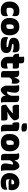

<svg xmlns="http://www.w3.org/2000/svg" viewBox="2510 -3344 851 5910"><g transform="rotate(90 2935.0 -388.5)"><path d="M322 -560Q354 -560 377.5 -556.5Q401 -553 418.5 -546Q436 -539 448 -526Q463 -512 470 -489Q477 -466 477 -430Q477 -408 473.5 -385.5Q470 -363 462 -342H456Q418 -367 389 -376Q360 -385 322 -385Q287 -385 264 -370Q241 -355 229.5 -327Q218 -299 218 -258V-249Q218 -230 220.5 -212.5Q223 -195 227 -178Q246 -171 266 -167.5Q286 -164 308 -164Q340 -164 364.5 -168Q389 -172 413 -181.5Q437 -191 464 -207H470Q474 -190 476.5 -171Q479 -152 479 -133Q479 -94 470.5 -67Q462 -40 445 -22Q433 -10 412 -2Q391 6 360.5 9.5Q330 13 291 13Q231 13 182 -4.5Q133 -22 98.5 -56Q64 -90 45.5 -140Q27 -190 27 -254V-266Q27 -354 62.5 -420Q98 -486 164 -523Q230 -560 322 -560Z M801 -559Q859 -559 907.5 -540.5Q956 -522 991.5 -484.5Q1027 -447 1047 -391.5Q1067 -336 1067 -261V-247Q1067 -167 1034.5 -109Q1002 -51 942 -19.5Q882 12 799 12Q741 12 692 -4.5Q643 -21 607.5 -53.5Q572 -86 552.5 -134.5Q533 -183 533 -248V-262Q533 -354 565 -420.5Q597 -487 657.5 -523Q718 -559 801 -559ZM811 -387Q783 -387 765 -374Q747 -361 738.5 -332.5Q730 -304 730 -257V-246Q730 -221 732 -201Q734 -181 738 -166Q749 -163 760.5 -161.5Q772 -160 790 -160Q818 -160 835.5 -169Q853 -178 861.5 -198.5Q870 -219 870 -252V-263Q870 -301 867.5 -328.5Q865 -356 858 -381Q848 -384 837.5 -385.5Q827 -387 811 -387Z M1359 -166Q1380 -166 1397 -167Q1414 -168 1428 -169Q1432 -183 1429.5 -192.5Q1427 -202 1415.5 -209.5Q1404 -217 1379 -221L1306 -234Q1245 -245 1209 -263.5Q1173 -282 1157.5 -313Q1142 -344 1142 -389Q1142 -431 1160 -464Q1178 -497 1212.5 -519Q1247 -541 1297 -552.5Q1347 -564 1411 -564Q1454 -564 1482 -560Q1510 -556 1527.5 -548.5Q1545 -541 1555 -531Q1569 -518 1576.5 -501Q1584 -484 1587 -460.5Q1590 -437 1590 -402Q1590 -390 1588.5 -376Q1587 -362 1585 -348H1579Q1561 -357 1537.5 -364.5Q1514 -372 1481.5 -377Q1449 -382 1405 -382Q1374 -382 1357.5 -378.5Q1341 -375 1334.5 -369.5Q1328 -364 1328 -356Q1328 -349 1333.5 -344Q1339 -339 1352.5 -335.5Q1366 -332 1392 -327L1461 -316Q1516 -307 1548.5 -286.5Q1581 -266 1596.5 -234Q1612 -202 1612 -159Q1612 -106 1589 -66Q1566 -26 1512 -4.5Q1458 17 1363 17Q1312 17 1276 13.5Q1240 10 1216 3.5Q1192 -3 1177 -11.5Q1162 -20 1152 -29Q1137 -45 1128.5 -70.5Q1120 -96 1120 -138Q1120 -161 1122 -178Q1124 -195 1129 -212H1135Q1161 -199 1183.5 -190.5Q1206 -182 1230 -176.5Q1254 -171 1285.5 -168.5Q1317 -166 1359 -166Z M1635 -547H2019Q2061 -547 2076.5 -522.5Q2092 -498 2092 -433Q2092 -421 2091.5 -406.5Q2091 -392 2089.5 -379Q2088 -366 2085 -357H1810Q1758 -357 1724 -364.5Q1690 -372 1670 -390.5Q1650 -409 1642 -442Q1634 -475 1634 -525Q1634 -529 1634 -533Q1634 -537 1634 -540.5Q1634 -544 1635 -547ZM2084 -205Q2088 -187 2089.5 -173Q2091 -159 2091 -144Q2091 -99 2082.5 -67Q2074 -35 2060 -20Q2053 -12 2043 -6.5Q2033 -1 2018 3Q2003 7 1983.5 9Q1964 11 1936 11Q1896 11 1859 -3Q1822 -17 1792.5 -44Q1763 -71 1745.5 -110Q1728 -149 1728 -198Q1728 -247 1728 -296Q1728 -345 1728 -394Q1728 -443 1728 -492.5Q1728 -542 1728 -591Q1728 -618 1727.5 -646Q1727 -674 1724 -701Q1743 -706 1764 -707.5Q1785 -709 1805 -709Q1855 -709 1881.5 -701Q1908 -693 1918 -673.5Q1928 -654 1928 -620Q1928 -570 1928 -520.5Q1928 -471 1928 -421.5Q1928 -372 1928 -322.5Q1928 -273 1928 -223Q1928 -211 1929 -201Q1930 -191 1932 -181Q1937 -180 1942 -179.5Q1947 -179 1954 -179Q1979 -179 1999.5 -182Q2020 -185 2039.5 -190.5Q2059 -196 2078 -205Z M2332 -403H2369Q2381 -457 2398.5 -492.5Q2416 -528 2437 -545.5Q2458 -563 2481 -563Q2498 -563 2511 -554.5Q2524 -546 2533 -530Q2545 -511 2550.5 -482.5Q2556 -454 2556 -415Q2556 -400 2555.5 -387Q2555 -374 2553.5 -362Q2552 -350 2549.5 -339.5Q2547 -329 2544 -319H2538Q2523 -327 2511.5 -330.5Q2500 -334 2483 -334Q2454 -334 2432 -324Q2410 -314 2391.5 -292.5Q2373 -271 2356 -236ZM2363 0Q2351 2 2339.5 3.5Q2328 5 2316 5.5Q2304 6 2292 6Q2254 6 2229.5 1.5Q2205 -3 2191.5 -13Q2178 -23 2172 -40Q2166 -57 2166 -81Q2166 -115 2166 -150Q2166 -185 2166 -219.5Q2166 -254 2166 -287Q2166 -320 2166 -354Q2166 -388 2166 -420Q2166 -457 2162.5 -489.5Q2159 -522 2152 -547Q2165 -550 2178 -551.5Q2191 -553 2205.5 -554Q2220 -555 2235 -555Q2279 -555 2307.5 -540Q2336 -525 2349.5 -488Q2363 -451 2363 -386Q2363 -347 2363 -307.5Q2363 -268 2363 -229Q2363 -190 2363 -151Q2363 -112 2363 -74Q2363 -36 2363 0Z M2688 -556Q2740 -556 2771.5 -544Q2803 -532 2817.5 -503Q2832 -474 2832 -423Q2832 -397 2829.5 -371Q2827 -345 2822.5 -316.5Q2818 -288 2811 -256.5Q2804 -225 2795 -189Q2803 -186 2811.5 -184.5Q2820 -183 2829 -183Q2844 -183 2859 -190.5Q2874 -198 2888 -217.5Q2902 -237 2915 -270.5Q2928 -304 2938 -356L2936 -135H2923Q2902 -90 2873 -57Q2844 -24 2810.5 -5.5Q2777 13 2741 13Q2719 13 2696.5 -3.5Q2674 -20 2656 -47Q2638 -74 2627 -106Q2616 -138 2616 -169Q2616 -208 2616 -246.5Q2616 -285 2616 -324Q2616 -363 2616 -401Q2616 -445 2612.5 -480Q2609 -515 2601 -551Q2622 -553 2644 -554.5Q2666 -556 2688 -556ZM2998 -553Q3045 -553 3072.5 -542Q3100 -531 3111.5 -509Q3123 -487 3123 -454Q3123 -397 3123 -342.5Q3123 -288 3123 -234Q3123 -180 3123 -127Q3123 -103 3125 -80Q3127 -57 3130 -37Q3133 -17 3138 0Q3126 2 3112.5 4.5Q3099 7 3085.5 7.5Q3072 8 3058 8Q3019 8 2989.5 -7Q2960 -22 2943.5 -59.5Q2927 -97 2927 -162Q2927 -216 2927 -280Q2927 -344 2927 -412Q2927 -480 2927 -547Q2940 -549 2952.5 -550.5Q2965 -552 2976.5 -552.5Q2988 -553 2998 -553Z M3210 -547H3592Q3619 -547 3639 -525.5Q3659 -504 3671 -472Q3683 -440 3683 -408V-400Q3683 -392 3674 -378Q3665 -364 3649 -346.5Q3633 -329 3610.5 -310Q3588 -291 3561.5 -271.5Q3535 -252 3505 -234Q3488 -223 3467 -213Q3446 -203 3428 -194L3429 -187Q3465 -192 3499.5 -193.5Q3534 -195 3570 -195H3614Q3658 -195 3673.5 -167.5Q3689 -140 3689 -83Q3689 -61 3688 -39Q3687 -17 3682 0H3274Q3255 0 3239 -12.5Q3223 -25 3214 -54Q3205 -83 3205 -132V-153Q3245 -177 3280 -200.5Q3315 -224 3348.5 -249.5Q3382 -275 3414 -305Q3427 -317 3440.5 -329.5Q3454 -342 3466 -356L3465 -362Q3424 -356 3389 -353.5Q3354 -351 3317 -351H3275Q3255 -351 3239 -363Q3223 -375 3214 -404Q3205 -433 3205 -483Q3205 -502 3206 -517.5Q3207 -533 3210 -547Z M3816 -117Q3816 -138 3816 -160.5Q3816 -183 3816 -207.5Q3816 -232 3816 -256.5Q3816 -281 3816 -305.5Q3816 -330 3816 -352H3810Q3808 -350 3806 -348Q3804 -346 3801.5 -345Q3799 -344 3796.5 -343.5Q3794 -343 3790 -343Q3771 -343 3757.5 -376Q3744 -409 3744 -465Q3744 -493 3746.5 -513Q3749 -533 3754 -551Q3761 -552 3769 -553Q3777 -554 3785 -555Q3793 -556 3801 -556.5Q3809 -557 3817 -557Q3825 -557 3831 -557Q3903 -557 3943 -546.5Q3983 -536 3998.5 -517Q4014 -498 4014 -472Q4014 -436 4014 -397.5Q4014 -359 4014 -319Q4014 -279 4014 -239.5Q4014 -200 4014 -163Q4014 -131 4015.5 -103.5Q4017 -76 4021 -50.5Q4025 -25 4032 0Q4009 4 3989.5 6.5Q3970 9 3944 9Q3874 9 3845 -21Q3816 -51 3816 -117ZM3776 -781Q3789 -784 3803 -786.5Q3817 -789 3831.5 -790.5Q3846 -792 3860.5 -793Q3875 -794 3888 -794Q3947 -794 3986.5 -777.5Q4026 -761 4026 -717V-641Q4013 -637 3999.5 -633.5Q3986 -630 3972 -627.5Q3958 -625 3944 -624Q3930 -623 3918 -623Q3858 -623 3817 -642.5Q3776 -662 3776 -705Z M4371 -559Q4429 -559 4477.5 -540.5Q4526 -522 4561.5 -484.5Q4597 -447 4617 -391.5Q4637 -336 4637 -261V-247Q4637 -167 4604.5 -109Q4572 -51 4512 -19.5Q4452 12 4369 12Q4311 12 4262 -4.5Q4213 -21 4177.5 -53.5Q4142 -86 4122.5 -134.5Q4103 -183 4103 -248V-262Q4103 -354 4135 -420.5Q4167 -487 4227.5 -523Q4288 -559 4371 -559ZM4381 -387Q4353 -387 4335 -374Q4317 -361 4308.5 -332.5Q4300 -304 4300 -257V-246Q4300 -221 4302 -201Q4304 -181 4308 -166Q4319 -163 4330.5 -161.5Q4342 -160 4360 -160Q4388 -160 4405.5 -169Q4423 -178 4431.5 -198.5Q4440 -219 4440 -252V-263Q4440 -301 4437.5 -328.5Q4435 -356 4428 -381Q4418 -384 4407.5 -385.5Q4397 -387 4381 -387Z M5241 0Q5218 4 5197.5 6.5Q5177 9 5151 9Q5104 9 5072.5 -4.5Q5041 -18 5025.5 -47Q5010 -76 5010 -122Q5010 -145 5014.5 -181Q5019 -217 5027.5 -262Q5036 -307 5047 -357Q5042 -361 5034 -362.5Q5026 -364 5017 -364Q5001 -364 4985 -357.5Q4969 -351 4953.5 -335.5Q4938 -320 4924.5 -294Q4911 -268 4901 -229L4892 -412H4918Q4935 -456 4963 -489Q4991 -522 5026.5 -541Q5062 -560 5098 -560Q5121 -560 5143.5 -542.5Q5166 -525 5184 -496.5Q5202 -468 5212.5 -434Q5223 -400 5223 -365Q5223 -329 5223 -292.5Q5223 -256 5223 -219.5Q5223 -183 5223 -146Q5223 -103 5227 -68Q5231 -33 5241 0ZM4912 0Q4900 2 4888.5 3.5Q4877 5 4865 5.5Q4853 6 4841 6Q4805 6 4781 0.5Q4757 -5 4742.5 -17Q4728 -29 4721.5 -47Q4715 -65 4715 -91Q4715 -132 4715 -172.5Q4715 -213 4715 -254Q4715 -295 4715 -336.5Q4715 -378 4715 -420Q4715 -457 4710.5 -489.5Q4706 -522 4697 -547Q4711 -550 4725 -551.5Q4739 -553 4753 -554Q4767 -555 4780 -555Q4824 -555 4853 -541.5Q4882 -528 4897 -497.5Q4912 -467 4912 -419Q4912 -348 4912 -277Q4912 -206 4912 -136.5Q4912 -67 4912 0Z M5605 -561Q5671 -561 5722.5 -532.5Q5774 -504 5804 -453Q5834 -402 5834 -334V-331Q5834 -284 5828 -262Q5822 -240 5813 -234Q5804 -228 5794 -228H5602Q5566 -228 5541.5 -237Q5517 -246 5502 -259L5482 -251L5484 -315H5651Q5653 -320 5653.5 -326Q5654 -332 5654 -339Q5654 -354 5650.5 -369Q5647 -384 5640 -395Q5631 -398 5621.5 -399Q5612 -400 5599 -400Q5552 -400 5525 -367Q5498 -334 5498 -269V-240Q5498 -218 5500.5 -198Q5503 -178 5509 -160Q5530 -153 5552.5 -150Q5575 -147 5603 -147Q5644 -147 5677 -150.5Q5710 -154 5741.5 -163Q5773 -172 5805 -188H5811Q5815 -172 5817 -158Q5819 -144 5819 -129Q5819 -94 5808 -69Q5797 -44 5776 -26Q5760 -12 5735.5 -3Q5711 6 5678 10.5Q5645 15 5601 15Q5532 15 5477.5 -4.5Q5423 -24 5385 -59Q5347 -94 5327 -144Q5307 -194 5307 -255V-263Q5307 -327 5328.5 -381.5Q5350 -436 5390 -476.5Q5430 -517 5484.5 -539Q5539 -561 5605 -561Z"/></g></svg>

Font: Recursive Casual Black
Style: Regular
Weight: 900
Version: Version 1.047